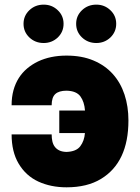

<svg xmlns="http://www.w3.org/2000/svg" viewBox="-20 -794 601 824"><path d="M265.6 9.9Q198.5 9.9 144.9 -14.6Q90.9 -39.4 59.7 -92.3Q29.8 -142.8 29.8 -217.3H201.7Q201.7 -201.3 204.7 -187.7Q207.7 -174 215.2 -164.1Q222.7 -154.1 234.9 -148.3Q247.2 -142.4 265.6 -142Q307.5 -143.5 324.6 -166.5Q342 -189.6 344.5 -223H234.4V-319.6H344.8Q342 -356.9 325.3 -380Q308.2 -403.8 265.6 -404.8Q233 -404.8 217.3 -390.4Q201.7 -376.1 201.7 -342.3H29.8Q29.8 -377.5 37.8 -406.6Q45.8 -435.7 60.7 -459.2Q75.6 -482.6 96.6 -500.2Q117.5 -517.8 143.1 -530.2Q196.4 -555.4 265.6 -555.4Q331.3 -555.4 381 -534.4Q430.8 -513.5 464.1 -476.4Q497.5 -439.3 514.4 -388.1Q531.2 -337 531.2 -277Q531.2 -97.3 413 -25.9Q353.7 9.9 265.6 9.9ZM167.6 -609.4Q131 -609.4 105.8 -633.5Q81 -657.3 81 -691.8Q81 -726.2 105.8 -750Q131 -774.1 167.6 -774.1Q202.8 -774.1 227.6 -750.4Q252.8 -726.9 252.8 -691.8Q252.8 -657 227.6 -632.8Q202.4 -609.4 167.6 -609.4ZM393.5 -609.4Q356.9 -609.4 331.7 -633.5Q306.8 -657.3 306.8 -691.8Q306.8 -726.2 331.7 -750Q356.9 -774.1 393.5 -774.1Q428.6 -774.1 453.5 -750.4Q478.7 -726.9 478.7 -691.8Q478.7 -657 453.5 -632.8Q428.3 -609.4 393.5 -609.4Z"/></svg>

Font: Linik Sans Black
Style: Regular
Weight: 900
Designer: Fonts by Rasmus Andersson / Changes by Cristiano Sobral with parts from Marc Monis
Foundry: rsms
Version: Version 3.020; ttfautohint (v1.6)